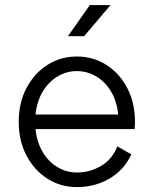

<svg xmlns="http://www.w3.org/2000/svg" viewBox="-20 -743 618 771"><path d="M451.2 -155.3 507.3 -123Q478 -60.1 419.7 -25.9Q361.3 8.3 288.6 8.3Q223.1 8.3 170.2 -25.6Q117.2 -59.6 86.2 -118.7Q55.2 -177.7 55.2 -253.9Q55.2 -330.1 86.2 -389.2Q117.2 -448.2 170.2 -482.2Q223.1 -516.1 288.6 -516.1Q354.5 -516.1 407.5 -482.2Q460.4 -448.2 491.2 -389.2Q522 -330.1 522 -253.9Q522 -240.7 520.5 -224.6H122.6Q128.4 -170.4 152.1 -131.3Q175.8 -92.3 211.7 -71.3Q247.6 -50.3 288.6 -50.3Q340.8 -50.3 385.5 -76.4Q430.2 -102.5 451.2 -155.3ZM288.6 -457.5Q247.6 -457.5 211.9 -436.5Q176.3 -415.5 152.3 -376.5Q128.4 -337.4 122.6 -283.2H454.6Q449.2 -337.4 425.3 -376.5Q401.4 -415.5 365.7 -436.5Q330.1 -457.5 288.6 -457.5ZM317.9 -597.7H252.9L340.8 -722.7H423.8Z"/></svg>

Font: Giphurs Light
Style: Regular
Weight: 300
Version: Version 0.920; ttfautohint (v1.8.4.7-5d5b)